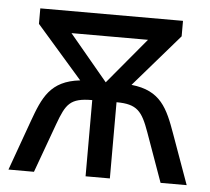

<svg xmlns="http://www.w3.org/2000/svg" viewBox="-44 -583 688 630"><g transform="rotate(5 300.0 -268.0)"><path d="M534 -536H64V-485L215 -312C117 -301 94 -244 65 -164L6 0H90L149 -162C174 -230 187 -251 260 -251V0H340V-251C408 -251 425 -229 449 -162L507 0H593L534 -164C505 -245 481 -302 384 -312L534 -485ZM425 -464 299 -313 173 -464Z"/></g></svg>

Font: Noto Sans Thai
Style: Regular
Weight: 400
Designer: Monotype Design Team
Foundry: Monotype Imaging Inc.
Version: Version 1.901